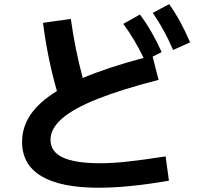

<svg xmlns="http://www.w3.org/2000/svg" viewBox="-20 -837 978 904"><path d="M84 -168.9Q84 -238.8 124.3 -297.9Q164.6 -356.9 248 -408.2Q203.1 -565.4 182.6 -729.5L313.5 -748Q333 -606.4 369.6 -469.7Q484.4 -518.6 656.2 -564.5Q633.8 -610.4 611.1 -648.4Q588.4 -686.5 560.5 -724.6L638.7 -768.6Q668.5 -729 692.6 -687Q716.8 -645 741.2 -591.8L698.7 -570.3L726.6 -460.9Q550.3 -415.5 438.2 -370.8Q326.2 -326.2 272 -278.8Q217.8 -231.4 217.8 -178.7Q217.8 -122.6 275.9 -95.5Q334 -68.4 452.1 -68.4Q507.8 -68.4 576.4 -75.7Q645 -83 759.8 -100.6L775.4 13.7Q585.4 46.9 444.3 46.9Q266.6 46.9 175.3 -7.3Q84 -61.5 84 -168.9ZM699.2 -776.4 776.4 -817.4Q805.2 -776.9 828.6 -733.9Q852.1 -690.9 875 -637.7L794.9 -601.6Q772.9 -652.8 750.2 -694.1Q727.5 -735.4 699.2 -776.4Z"/></svg>

Font: Pretendard
Style: Bold
Weight: 700
Designer: Base glyphs from Inter by Rasmus Andersson; Hangeul glyphs from Noto Sans CJK(Source Han Sans) by Jang Soo-young and Kan
Foundry: Kil Hyung-jin
Version: Version 1.309